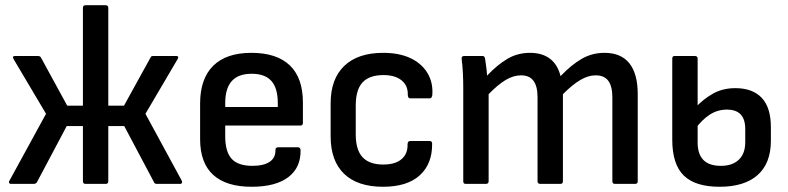

<svg xmlns="http://www.w3.org/2000/svg" viewBox="-20 -703 3014 734"><path d="M22 0Q17 0 15 -4Q13 -8 16 -12L156 -268L32 -477Q25 -489 38 -489H124Q133 -489 136 -484L237 -299H297V-673Q297 -683 307 -683H384Q394 -683 394 -673V-299H454L556 -484Q558 -488 561 -488.5Q564 -489 568 -489H653Q666 -489 659 -477L536 -268L675 -12Q677 -8 675.5 -4Q674 0 669 0H580Q571 0 569 -6L455 -221H394V-10Q394 0 384 0H307Q297 0 297 -10V-221H235L121 -6Q117 0 108 0Z M942 11Q845 11 795 -34.5Q745 -80 745 -171V-307Q745 -402 795 -451.5Q845 -501 941 -501Q1038 -501 1088 -453Q1138 -405 1138 -311V-233Q1138 -223 1128 -223H841V-182Q841 -123 865.5 -96Q890 -69 945 -69Q988 -69 1011 -84.5Q1034 -100 1033 -130Q1033 -140 1044 -140H1119Q1127 -140 1129 -131Q1131 -63 1082.5 -26Q1034 11 942 11ZM841 -294H1042V-309Q1042 -366 1017.5 -393.5Q993 -421 942 -421Q891 -421 866 -393Q841 -365 841 -309Z M1444 11Q1347 11 1295.5 -38.5Q1244 -88 1244 -182V-308Q1244 -401 1296 -451Q1348 -501 1445 -501Q1505 -501 1547.5 -481.5Q1590 -462 1612.5 -426.5Q1635 -391 1633 -345Q1633 -327 1622 -327H1549Q1539 -327 1539 -340Q1540 -376 1515 -396Q1490 -416 1446 -416Q1392 -416 1366 -388Q1340 -360 1340 -300V-189Q1340 -130 1366 -102Q1392 -74 1445 -74Q1491 -74 1515 -94.5Q1539 -115 1538 -150Q1538 -164 1548 -164H1622Q1632 -164 1632 -154Q1633 -77 1585 -33Q1537 11 1444 11Z M1760 0Q1751 0 1751 -10V-366Q1751 -396 1749.5 -425Q1748 -454 1745 -477Q1743 -489 1755 -489H1824Q1832 -489 1834 -481Q1836 -466 1838.5 -449.5Q1841 -433 1842 -414Q1882 -456 1920.5 -478.5Q1959 -501 2006 -501Q2053 -501 2082.5 -478.5Q2112 -456 2123 -412Q2165 -456 2204.5 -478.5Q2244 -501 2291 -501Q2354 -501 2386 -461Q2418 -421 2418 -343V-10Q2418 0 2408 0H2331Q2321 0 2321 -10V-331Q2321 -373 2305.5 -394Q2290 -415 2257 -415Q2229 -415 2199 -397.5Q2169 -380 2132 -343V-10Q2132 0 2122 0H2046Q2035 0 2035 -10V-331Q2035 -373 2019.5 -394Q2004 -415 1972 -415Q1943 -415 1913.5 -397.5Q1884 -380 1848 -343V-10Q1848 0 1837 0Z M2731 11Q2638 11 2594 -32Q2550 -75 2550 -169V-479Q2550 -489 2559 -489H2636Q2647 -489 2647 -479V-158Q2647 -114 2669 -91.5Q2691 -69 2736 -69Q2780 -69 2804.5 -92.5Q2829 -116 2829 -159V-210Q2829 -247 2811.5 -265.5Q2794 -284 2759 -284Q2723 -284 2693 -264.5Q2663 -245 2637 -209L2636 -289Q2668 -324 2705.5 -345Q2743 -366 2791 -366Q2857 -366 2892 -329Q2927 -292 2927 -217V-165Q2927 -79 2876.5 -34Q2826 11 2731 11Z"/></svg>

Font: Sofia Sans Semi Condensed SemiBold
Style: Regular
Weight: 600
Designer: Botio Nikoltchev, Ani Petrova
Foundry: lettersoup
Version: Version 4.100